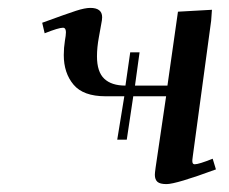

<svg xmlns="http://www.w3.org/2000/svg" viewBox="-20 -464 585 491"><path d="M87.9 -405.8Q151.9 -429.2 174.6 -436.5Q197.3 -443.8 210.9 -443.8Q241.2 -443.8 241.2 -419.9Q241.2 -413.1 238.8 -401.9L232.9 -369.1Q228 -342.8 228 -319.8Q228 -280.3 246.6 -262.7Q265.1 -245.1 300.8 -245.1L313 -330.1H336.9L325.2 -245.1H408.2L435.1 -434.1L522 -439L520 -411.1L473.1 -64.9Q471.2 -53.7 472.2 -48.8Q473.1 -43.9 478 -43.9Q488.3 -43.9 523.9 -58.1L532.2 -30.8Q430.2 6.8 405.8 6.8Q389.2 6.8 382.6 1Q376 -4.9 376 -17.1Q376 -21.5 377.9 -35.2L404.8 -217.8H320.8L304.2 -106.9H279.8L297.9 -217.8H250Q192.9 -217.8 168 -247.6Q143.1 -277.3 143.1 -323.2Q143.1 -341.8 146 -359.9L147.9 -372.1Q150.9 -393.1 141.1 -393.1Q129.9 -393.1 94.2 -378.9Z"/></svg>

Font: Dehuti
Style: Bold-Italic
Weight: 700
Version: Version 1.2